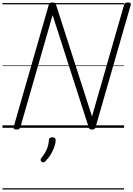

<svg xmlns="http://www.w3.org/2000/svg" viewBox="-20 -1035 1080 1555"><path d="M112 14Q85 14 90 -5L375 -996Q378 -1006 385 -1010.5Q392 -1015 405 -1015Q418 -1015 424 -1011.5Q430 -1008 433 -999L725 -92L985 -996Q988 -1006 995 -1010.5Q1002 -1015 1016 -1015Q1045 -1015 1039 -996L754 -5Q752 5 745 9.5Q738 14 725 14Q713 14 707.5 10.5Q702 7 699 -2L406 -913L145 -5Q142 5 135 9.5Q128 14 112 14ZM318 276Q310 269 309 262Q308 255 314 246Q333 222 346 200Q359 178 366.5 154Q374 130 376 100Q377 87 384.5 82Q392 77 404 77Q418 77 425 83.5Q432 90 431 101Q431 120 422 148Q413 176 396 207Q379 238 351 268Q343 276 334.5 279Q326 282 318 276ZM0 490H985V500H0ZM0 -20H985V0H0ZM0 -505H985V-500H0ZM0 -1010H985V-1000H0Z"/></svg>

Font: Playwrite AU NSW Guides
Style: Regular
Weight: 400
Designer: Veronika Burian, José Scaglione
Foundry: TypeTogether
Version: Version 1.003